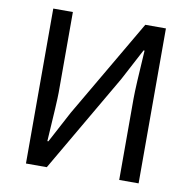

<svg xmlns="http://www.w3.org/2000/svg" viewBox="-81 -814 895 895"><g transform="rotate(10 366.0 -366.5)"><path d="M99.6 0V-733.4H192.4V-351.6Q192.4 -313.5 179.7 -120.1H184.6L263.7 -268.6L535.2 -733.4H632.8V0H541V-384.8Q541 -436.5 552.7 -614.3H547.9L468.8 -464.8L198.2 0Z"/></g></svg>

Font: irohakakuC Regular
Style: Regular
Weight: 400
Designer: [Source Han Sans]
Ryoko NISHIZUKA Ë•øÂ°öÊ∂ºÂ≠ê (kana & ideographs); Paul D. Hunt (Latin, Greek & Cyrillic); Wenlong ZHAN
Version: Version 1.001.20160904